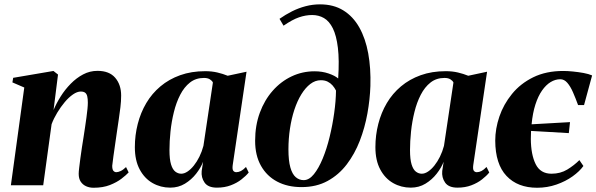

<svg xmlns="http://www.w3.org/2000/svg" viewBox="-20 -851 2740 882"><path d="M226 -345.5Q239 -376.5 258.8 -408Q278.5 -439.5 304.8 -466.2Q331 -493 361.8 -509.2Q392.5 -525.5 428 -525.5Q482 -525.5 509.2 -493.8Q536.5 -462 536.5 -412Q536.5 -386.5 533.2 -358.8Q530 -331 525.5 -302Q521 -273 517 -244.5Q513.5 -218.5 509 -189Q504.5 -159.5 501 -133Q497.5 -106.5 495.5 -89.5Q495.5 -72 501.2 -66Q507 -60 514 -60Q522.5 -60 534 -65.2Q545.5 -70.5 559 -83.5L571 -59Q559.5 -46.5 538 -30Q516.5 -13.5 484.8 -1Q453 11.5 409.5 11.5Q391 11.5 375.5 4.5Q360 -2.5 350.8 -16.5Q341.5 -30.5 341.5 -52.5Q341.5 -62 343.8 -81Q346 -100 349.2 -124Q352.5 -148 356.2 -173Q360 -198 363.5 -219Q367 -243.5 370.8 -267Q374.5 -290.5 377.2 -311.8Q380 -333 381.8 -350.5Q383.5 -368 383.5 -379.5Q383.5 -397 380.8 -408.5Q378 -420 371 -425.2Q364 -430.5 351 -430.5Q334.5 -430.5 315.2 -417.2Q296 -404 277.5 -382Q259 -360 243 -333.5Q227 -307 217 -280.5L178.5 0H30L91.5 -449L37 -472.5L40.5 -493.5L225.5 -525L246.5 -508.5Z M1049 -92.5Q1046.5 -73.5 1051.5 -66.8Q1056.5 -60 1065.5 -60Q1076 -60 1086.8 -65.5Q1097.5 -71 1110 -84L1122.5 -58.5Q1110 -43 1089.2 -26.8Q1068.5 -10.5 1040.2 0.2Q1012 11 976.5 11Q936 11 919.8 -12.2Q903.5 -35.5 906.5 -65.5L913 -108Q902.5 -80.5 881 -53Q859.5 -25.5 829.5 -7.2Q799.5 11 762 11Q718 11 681 -10Q644 -31 621.8 -72.5Q599.5 -114 599.5 -175Q599.5 -230 612.8 -281.8Q626 -333.5 652 -377.5Q678 -421.5 717 -454.2Q756 -487 807.5 -505.5Q859 -524 922.5 -524Q953 -524 978.5 -518Q1004 -512 1026 -503L1112.5 -521.5ZM958 -472Q954.5 -480 944.2 -486.5Q934 -493 917 -493Q879.5 -493 852.8 -472Q826 -451 807.8 -415.5Q789.5 -380 778.8 -336.2Q768 -292.5 763.2 -247Q758.5 -201.5 758.5 -161.5Q758.5 -119 765.8 -95.5Q773 -72 785.5 -62.5Q798 -53 812.5 -53Q826.5 -53 841.5 -63Q856.5 -73 870.5 -90.5Q884.5 -108 896 -131.2Q907.5 -154.5 914.5 -181Z M1365 8.5Q1301 8.5 1253.2 -16.8Q1205.5 -42 1178.8 -89.5Q1152 -137 1152 -204Q1152 -274.5 1173.5 -333Q1195 -391.5 1232.8 -434.2Q1270.5 -477 1319.8 -500.2Q1369 -523.5 1425 -523.5Q1460 -523.5 1489.2 -513.5Q1518.5 -503.5 1533.5 -490.5Q1539 -575 1532.2 -631.2Q1525.5 -687.5 1509 -720.8Q1492.5 -754 1468.2 -768Q1444 -782 1414 -782Q1384.5 -782 1353.8 -771.5Q1323 -761 1282.5 -733L1264 -764.5Q1291 -783.5 1321.2 -798.8Q1351.5 -814 1384 -822.5Q1416.5 -831 1450 -831Q1512.5 -831 1557.2 -803.2Q1602 -775.5 1630.5 -725Q1659 -674.5 1671.5 -606Q1684 -537.5 1681.5 -456Q1679.5 -395 1667.8 -329.8Q1656 -264.5 1632.8 -204.2Q1609.5 -144 1573 -96Q1536.5 -48 1485 -19.8Q1433.5 8.5 1365 8.5ZM1375 -23.5Q1400 -23.5 1422 -50.8Q1444 -78 1462.5 -122.8Q1481 -167.5 1494.2 -222Q1507.5 -276.5 1515.2 -332Q1523 -387.5 1523.5 -435Q1517 -448 1507.5 -458.8Q1498 -469.5 1485 -476Q1472 -482.5 1454 -482.5Q1428 -482.5 1405.5 -465.2Q1383 -448 1364.2 -417.5Q1345.5 -387 1332.2 -346.8Q1319 -306.5 1312 -260Q1305 -213.5 1305 -165Q1305 -113 1313.8 -82Q1322.5 -51 1338.5 -37.2Q1354.5 -23.5 1375 -23.5Z M2154 -92.5Q2151.5 -73.5 2156.5 -66.8Q2161.5 -60 2170.5 -60Q2181 -60 2191.8 -65.5Q2202.5 -71 2215 -84L2227.5 -58.5Q2215 -43 2194.2 -26.8Q2173.5 -10.5 2145.2 0.2Q2117 11 2081.5 11Q2041 11 2024.8 -12.2Q2008.5 -35.5 2011.5 -65.5L2018 -108Q2007.5 -80.5 1986 -53Q1964.5 -25.5 1934.5 -7.2Q1904.5 11 1867 11Q1823 11 1786 -10Q1749 -31 1726.8 -72.5Q1704.5 -114 1704.5 -175Q1704.5 -230 1717.8 -281.8Q1731 -333.5 1757 -377.5Q1783 -421.5 1822 -454.2Q1861 -487 1912.5 -505.5Q1964 -524 2027.5 -524Q2058 -524 2083.5 -518Q2109 -512 2131 -503L2217.5 -521.5ZM2063 -472Q2059.5 -480 2049.2 -486.5Q2039 -493 2022 -493Q1984.5 -493 1957.8 -472Q1931 -451 1912.8 -415.5Q1894.5 -380 1883.8 -336.2Q1873 -292.5 1868.2 -247Q1863.5 -201.5 1863.5 -161.5Q1863.5 -119 1870.8 -95.5Q1878 -72 1890.5 -62.5Q1903 -53 1917.5 -53Q1931.5 -53 1946.5 -63Q1961.5 -73 1975.5 -90.5Q1989.5 -108 2001 -131.2Q2012.5 -154.5 2019.5 -181Z M2447.5 11.5Q2358 11.5 2306.8 -42.8Q2255.5 -97 2255 -205Q2255 -259.5 2274 -315.5Q2293 -371.5 2331.8 -419.2Q2370.5 -467 2429.5 -496Q2488.5 -525 2567.5 -525Q2587.5 -525 2612.2 -522.5Q2637 -520 2660.5 -515.8Q2684 -511.5 2700 -504.5L2663 -368.5H2635.5Q2624 -400 2612.2 -427Q2600.5 -454 2586.2 -470.5Q2572 -487 2554 -487Q2531 -487 2509.5 -474Q2488 -461 2470 -435.2Q2452 -409.5 2439.5 -370.8Q2427 -332 2422 -280Q2467 -282.5 2510.5 -285Q2554 -287.5 2598.5 -290L2593 -239.5Q2551 -242 2508 -244.5Q2465 -247 2419.5 -249.5Q2419.5 -240.5 2419 -231.5Q2418.5 -222.5 2418.5 -213Q2419 -140.5 2440.8 -96.8Q2462.5 -53 2513.5 -53Q2554.5 -53 2586 -72.2Q2617.5 -91.5 2641.5 -115.5L2660 -88.5Q2642.5 -64 2610.5 -41Q2578.5 -18 2536.2 -3.2Q2494 11.5 2447.5 11.5Z"/></svg>

Font: Merriweather 120pt ExtraBold
Style: Italic
Weight: 800
Italic angle: -7.8°
Version: Version 2.101